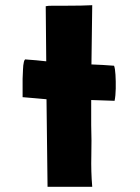

<svg xmlns="http://www.w3.org/2000/svg" viewBox="-20 -627 540 739"><path d="M332 -379Q354 -378 375.5 -377Q397 -376 419 -374Q423 -364 424.5 -339Q426 -314 425.5 -286Q425 -258 421 -239Q399 -240 376.5 -240.5Q354 -241 331 -242V-146Q333 -86 331.5 -26.5Q330 33 335 92H163L159 -245Q137 -247 114 -249Q91 -251 67 -253V-324Q68 -341 68.5 -359Q69 -377 72 -389Q75 -401 81 -398Q100 -397 119.5 -395Q139 -393 158 -391L156 -603Q162 -605 184 -605Q206 -605 235 -605Q264 -605 291.5 -605.5Q319 -606 335 -607L332 -382Z"/></svg>

Font: Palette Mosaic
Style: Regular
Weight: 400
Designer: Shibuyafont
Version: Version 1.001